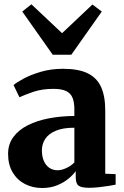

<svg xmlns="http://www.w3.org/2000/svg" viewBox="-20 -884 588 914"><path d="M180.5 11Q135.5 11 98.8 -8Q62 -27 40.2 -63.5Q18.5 -100 18.5 -151.5Q18.5 -198 43.8 -232Q69 -266 112.8 -288Q156.5 -310 213.5 -320.8Q270.5 -331.5 334 -332V-363Q334 -396.5 325.5 -418Q317 -439.5 295.5 -450.2Q274 -461 234.5 -461Q179.5 -461 137.8 -446.5Q96 -432 72.5 -421L44.5 -479Q58 -491 91.5 -509.2Q125 -527.5 173.5 -542Q222 -556.5 280.5 -556.5Q353.5 -556.5 397.5 -535Q441.5 -513.5 461.2 -469.8Q481 -426 481 -358.5V-57L530.5 -55V-5Q519 -2.5 497.5 1Q476 4.5 450.8 7.2Q425.5 10 404 10Q368 10 354.2 0Q340.5 -10 340.5 -40.5V-69.5Q329 -52.5 306.5 -33.8Q284 -15 252.2 -2Q220.5 11 180.5 11ZM254.5 -73.5Q273 -73.5 295.8 -84Q318.5 -94.5 334 -110.5V-276Q279 -276 244.8 -261.2Q210.5 -246.5 195 -222.2Q179.5 -198 179.5 -168.5Q179.5 -138.5 189 -117.2Q198.5 -96 215.2 -84.8Q232 -73.5 254.5 -73.5ZM231 -623.5 86 -829 129.5 -863.5 275.5 -726 420 -862.5 464.5 -829 319.5 -623.5Z"/></svg>

Font: Merriweather 48pt ExtraBold
Style: Regular
Weight: 800
Version: Version 2.100